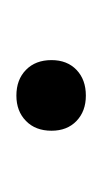

<svg xmlns="http://www.w3.org/2000/svg" viewBox="38 -162 129 246"><g transform="rotate(-90 103.0 -39.5)"><path d="M58 -38.5Q58 -59 70.5 -71.2Q83 -83.5 103 -83.5Q123.5 -83.5 136 -71.2Q148.5 -59 148.5 -38.5Q148.5 -18.5 136 -6.5Q123.5 5.5 103 5.5Q83 5.5 70.5 -6.5Q58 -18.5 58 -38.5Z"/></g></svg>

Font: Encode Sans Semi Condensed Light
Style: Regular
Weight: 300
Width: 4
Designer: Multiple Designers
Foundry: Impallari Type
Version: Version 2.000